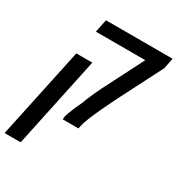

<svg xmlns="http://www.w3.org/2000/svg" viewBox="-252 -758 1041 1127"><g transform="rotate(30 268.0 -194.5)"><path d="M205.1 0Q205.6 -3.4 205.6 -7.8Q205.6 -12.2 206.5 -17.6Q208.5 -28.8 215.6 -48.1Q222.7 -67.4 233.6 -93Q244.6 -118.7 258.8 -147.5Q262.7 -160.6 270.8 -179.9Q278.8 -199.2 289.3 -222.2Q299.8 -245.1 311.5 -269L451.2 -543H116.2L134.3 -630.4H585.9L571.3 -558.1L432.6 -286.6Q428.7 -278.8 423.1 -267.6Q417.5 -256.3 410.6 -242.7Q403.8 -229 396.7 -214.6Q389.6 -200.2 383.1 -185.8Q376.5 -171.4 370.1 -158.7Q357.9 -131.8 346.9 -106.9Q335.9 -82 327.6 -58.8Q319.3 -35.6 314.5 -14.6L311.5 0ZM-50.3 240.2 80.6 -375H189L58.6 240.2Z"/></g></svg>

Font: Open Sans SemiCondensed SemiBold
Style: Italic
Weight: 600
Width: 4
Italic angle: -12°
Designer: Monotype Design Team
Foundry: Monotype Imaging Inc.
Version: Version 3.000